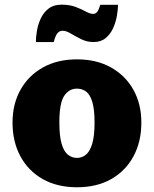

<svg xmlns="http://www.w3.org/2000/svg" viewBox="-20 -792 660 823"><path d="M310.1 10.7Q225.1 10.7 163.1 -24.4Q101.1 -59.6 67.4 -122.1Q33.7 -184.6 33.7 -266.6Q33.7 -346.2 67.9 -407.2Q102.1 -468.3 164.1 -502.9Q226.1 -537.6 310.1 -537.6Q394 -537.6 455.8 -502.9Q517.6 -468.3 551.8 -407.2Q585.9 -346.2 585.9 -266.6Q585.9 -184.6 552.2 -122.1Q518.6 -59.6 456.8 -24.4Q395 10.7 310.1 10.7ZM310.1 -115.2Q332 -115.2 348.9 -129.4Q365.7 -143.6 375.5 -176.5Q385.3 -209.5 385.3 -266.6Q385.3 -322.3 376 -354Q366.7 -385.7 349.9 -398.9Q333 -412.1 310.1 -412.1Q275.9 -412.1 255.1 -381.1Q234.4 -350.1 234.4 -266.6Q234.4 -209 244.1 -175.8Q253.9 -142.6 271 -128.9Q288.1 -115.2 310.1 -115.2ZM133.8 -611.8Q133.8 -633.3 138.4 -660.6Q143.1 -688 155 -713.4Q167 -738.8 188.5 -755.4Q210 -772 243.7 -772Q278.8 -772 304.4 -762.2Q330.1 -752.4 348.1 -742.4Q366.2 -732.4 379.4 -732.4Q389.2 -732.4 396.2 -740.7Q403.3 -749 409.7 -771.5H485.8Q485.8 -752 481.2 -724.9Q476.6 -697.8 465.1 -671.9Q453.6 -646 433.1 -628.9Q412.6 -611.8 380.9 -611.8Q353 -611.8 328.6 -623.8Q304.2 -635.7 284.2 -647.9Q264.2 -660.2 248 -660.2Q235.4 -660.2 226.3 -649.7Q217.3 -639.2 210.4 -611.8Z"/></svg>

Font: Comme Black
Style: Regular
Weight: 900
Version: Version 1.000;gftools[0.9.27]